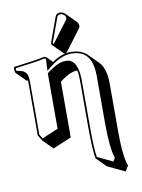

<svg xmlns="http://www.w3.org/2000/svg" viewBox="-103 -750 823 1114"><g transform="rotate(-10 308.5 -193.5)"><path d="M330.1 -681.2Q346.7 -680.2 359.9 -668L416.5 -611.3Q427.2 -599.6 427.7 -586.4Q426.8 -577.1 422.4 -571.3L330.6 -449.2Q326.2 -444.3 323.2 -442.4Q337.4 -444.8 351.1 -444.8Q413.1 -443.8 446.3 -411.6L502.9 -355Q542.5 -314 542.5 -227.5V56.6Q542.5 203.1 564.5 261.7L545.4 293.5L442.4 244.6L386.2 188Q376.5 141.1 376 0V-276.9Q376 -308.6 370.1 -332.5Q328.6 -332 275.9 -292.5Q271 -288.6 265.6 -284.7Q265.6 -272.9 265.6 -264.6V43.5L156.7 89.4L100.1 33.2L79.1 -1V-313Q79.1 -319.3 78.6 -324.7Q73.7 -325.2 70.8 -325.2L14.2 -381.8Q8.8 -399.4 12.2 -416Q163.1 -435.5 183.1 -441.4Q187.5 -442.9 189.9 -443.8Q202.6 -443.4 208.5 -438L240.7 -405.8Q280.8 -433.1 318.4 -441.4Q313 -442.4 308.6 -446.3L252.4 -502.4Q248.5 -507.3 248 -512.2Q248.5 -515.6 250 -521L301.8 -664.1Q309.1 -680.2 330.1 -681.2ZM88.9 -313V-3.9L104 20.5L199.2 -19.5V-321.3Q199.2 -329.6 199.2 -341.3V-346.2L203.1 -349.1Q258.8 -392.1 295.4 -397.5Q305.7 -398.9 314.9 -398.9Q374.5 -398.9 384.3 -306.6Q385.7 -292 386.2 -276.9V0Q386.2 135.7 395 181.2L484.9 224.1L497.1 204.1Q476.1 142.6 476.1 0V-284.2Q476.1 -422.9 372.6 -434.1Q361.8 -435.1 351.1 -435.1Q289.6 -434.6 216.8 -374.5L199.7 -360.4L200.7 -382.8Q201.7 -407.7 203.1 -427.2Q203.1 -432.6 194.3 -433.6Q192.4 -433.6 191.9 -434.1Q168 -425.8 21 -407.2Q21 -398.9 22.5 -391.1Q70.8 -386.2 82 -360.4Q88.9 -343.8 88.9 -313ZM330.1 -670.9Q316.4 -669.9 311.5 -660.6L259.3 -517.6Q258.3 -514.6 257.8 -511.7Q259.8 -509.3 262.2 -508.3Q264.6 -510.7 266.1 -512.2L357.9 -634.3Q360.8 -638.7 360.8 -643.1Q360.8 -659.7 341.3 -668.5Q335.4 -670.9 330.1 -670.9Z"/></g></svg>

Font: Linux Biolinum Shadow O
Style: Bold
Weight: 700
Designer: Philipp H. Poll
Foundry: Philipp H. Poll
Version: Version 0.9.2